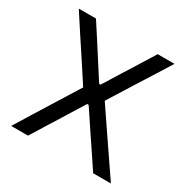

<svg xmlns="http://www.w3.org/2000/svg" viewBox="-160 -862 998 1011"><g transform="rotate(30 339.0 -356.5)"><path d="M36.5 0Q66.5 -48.5 97.5 -98.5Q128.5 -148.5 162.5 -203L263.5 -365L176.5 -498.5Q143 -549 109.2 -600.5Q75.5 -652 36 -713H140.5Q171.5 -665 201.5 -619Q231 -572.5 258 -531L327 -423.5H335.5L403 -532Q429.5 -574 458.5 -620.5Q487 -666.5 516 -713H618Q582.5 -656 550 -604.5Q517.5 -553 490 -509.5L397 -361L493.5 -219Q532.5 -161.5 568.5 -109Q604.5 -56.5 643 0H535Q503.5 -47.5 475 -90Q446.5 -132 420.5 -171L334.5 -300H325.5L245 -170.5Q219 -129 193.5 -88Q168 -47 139 0Z"/></g></svg>

Font: Heraclito
Style: Regular
Weight: 400
Designer: Kostas Bartsokas (font) & Cristiano Sobral (main changes)
Foundry: Kostas Bartsokas (font) & Cristiano Sobral (main changes)
Version: Version 1.00;July 8, 2020;FontCreator 13.0.0.2655 64-bit